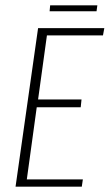

<svg xmlns="http://www.w3.org/2000/svg" viewBox="-20 -696 409 716"><path d="M38 0 122 -591H369L364 -564H155L122 -325H284L281 -296H117L80 -27H289L285 0ZM165 -654 167 -676H343L340 -654Z"/></svg>

Font: Alumni Sans ExtraLight
Style: Italic
Weight: 250
Italic angle: -8°
Version: Version 1.016